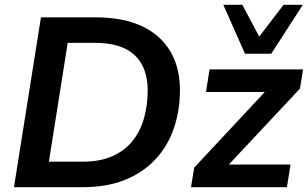

<svg xmlns="http://www.w3.org/2000/svg" viewBox="-20 -777 1278 797"><path d="M38 0 150 -705H376Q544 -705 635 -626Q726 -547 727 -404Q727 -319 702 -245.5Q677 -172 626.5 -117Q576 -62 500.5 -31Q425 0 323 0ZM183 -106H325Q395 -106 446 -128.5Q497 -151 529.5 -191Q562 -231 577.5 -285Q593 -339 593 -402Q593 -498 538.5 -548.5Q484 -599 376 -599H261ZM773 0 786 -81 1107 -425 1111 -395H835L850 -489H1238L1225 -409L899 -61L895 -94H1186L1171 0ZM997 -554 907 -757H986L1056 -625L1157 -757H1237L1106 -554Z"/></svg>

Font: Nunito Sans 12pt ExtraLight 12pt
Style: Bold Italic
Weight: 700
Italic angle: -9°
Version: Version 3.101;gftools[0.9.27]